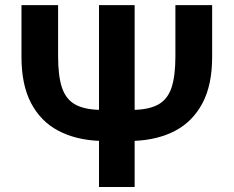

<svg xmlns="http://www.w3.org/2000/svg" viewBox="-20 -748 934 768"><path d="M681.6 -727.5H828.6V-520.5Q828.6 -408.2 789.8 -335.2Q751 -262.2 681.4 -225.3Q611.8 -188.5 518.6 -184.6V0H376V-184.6Q282.7 -188.5 212.9 -225.3Q143.1 -262.2 104.5 -335.2Q65.9 -408.2 65.9 -520.5V-727.5H212.4V-522.9Q212.4 -444.8 227.5 -398.7Q242.7 -352.5 278.3 -331.5Q314 -310.5 376 -308.6V-727.5H518.6V-308.6Q580.1 -310.5 615.7 -331.5Q651.4 -352.5 666.5 -398.7Q681.6 -444.8 681.6 -522.9Z"/></svg>

Font: Inter-Bold
Style: Bold
Weight: 700
Designer: Rasmus Andersson
Foundry: rsms
Version: Version 4.000;git-a52131595